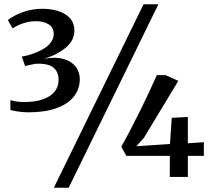

<svg xmlns="http://www.w3.org/2000/svg" viewBox="-20 -835 996 906"><path d="M29 -316V-362.5Q59.5 -353.5 93 -353.5Q147.5 -353.5 184.2 -367Q221 -380.5 238.8 -404Q256.5 -427.5 256.5 -457.5Q256.5 -497 231 -517Q205.5 -537 147 -534Q145 -533.5 141.2 -532.8Q137.5 -532 132 -531L98.5 -523.5L82.5 -568Q110 -572 142 -584Q233.5 -618 233.5 -675.5Q233 -705.5 209.5 -720.2Q186 -735 149.5 -735Q118.5 -735 89.8 -725.2Q61 -715.5 39.5 -701L17 -740Q41.5 -760.5 85.5 -777Q129.5 -793.5 179 -793.5Q246.5 -793.5 288.8 -767Q331 -740.5 331 -690Q331 -643.5 289.2 -609.2Q247.5 -575 187 -557.5Q215.5 -562.5 234.5 -562.5Q273 -562.5 300.8 -549Q328.5 -535.5 342.5 -512.5Q356.5 -489.5 356.5 -461.5Q356.5 -415.5 329.2 -380.2Q302 -345 247.5 -325Q193 -305 114.5 -305Q92.5 -305 68.5 -308.2Q44.5 -311.5 29 -316ZM234 51 657.5 -815H727.5L304 51ZM781 0 781.5 -99.5H576L552.5 -142.5Q592 -213 640.5 -311Q689 -409 720 -480.5H761.5L821.5 -453.5L659 -184.5L623.5 -145L782 -155.5L790.5 -279L866.5 -283V-159L942 -164V-99.5H866.5V0Z"/></svg>

Font: Merriweather 12pt
Style: Regular
Weight: 400
Designer: Eben Sorkin
Foundry: Eben Sorkin
Version: Version 2.100